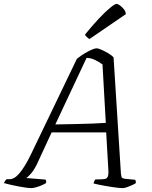

<svg xmlns="http://www.w3.org/2000/svg" viewBox="-47 -969 781 989"><path d="M113 0Q106 0 89.5 -2Q73 -4 52.5 -8Q32 -12 11 -16.5Q-10 -21 -27 -26Q-25 -31 -20.5 -37.5Q-16 -44 -12 -46H3Q15 -46 27.5 -53.5Q40 -61 53.5 -77Q67 -93 81.5 -116.5Q96 -140 111 -171L349 -666Q360 -675 374 -684.5Q388 -694 403 -702Q418 -710 430.5 -715Q443 -720 450 -720Q460 -720 477.5 -712Q495 -704 512.5 -693.5Q530 -683 538 -673L576 -73Q578 -59 580.5 -54.5Q583 -50 597 -48L649 -43Q651 -42 652 -35.5Q653 -29 653 -26Q644 -20 630.5 -14Q617 -8 605 -4Q593 0 585 0Q577 0 561.5 -1.5Q546 -3 528 -6Q510 -9 492 -12Q474 -15 458.5 -18.5Q443 -22 435 -24Q436 -30 439 -36.5Q442 -43 445 -45H460Q481 -45 492.5 -47Q504 -49 508.5 -60Q513 -71 511 -97L500 -287H219L144 -125Q129 -94 113 -75.5Q97 -57 88 -52L187 -44Q189 -42 190.5 -37.5Q192 -33 190 -26Q179 -19 164 -13Q149 -7 135.5 -3.5Q122 0 113 0ZM238 -328Q298 -329 344.5 -330Q391 -331 429 -332.5Q467 -334 498 -336L481 -637Q465 -649 444 -659.5Q423 -670 399 -671ZM414 -768Q408 -771 400 -778.5Q392 -786 391 -791Q429 -838 462.5 -873.5Q496 -909 520.5 -929Q545 -949 553 -949Q560 -949 571 -941Q582 -933 591.5 -921Q601 -909 601 -896Z"/></svg>

Font: Texturina Medium 12pt Thin
Style: Italic
Weight: 250
Italic angle: -11°
Version: Version 1.002